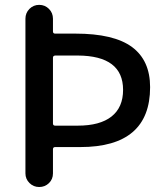

<svg xmlns="http://www.w3.org/2000/svg" viewBox="-20 -750 663 770"><path d="M192.4 -518.6V-254.9Q192.4 -246.1 201.2 -246.1H292Q380.9 -246.1 427.2 -282.7Q473.6 -319.3 473.6 -389.6Q473.6 -526.4 292 -527.3H201.2Q192.4 -526.4 192.4 -518.6ZM82 -54.7V-674.8Q82 -698.2 98.1 -714.4Q114.3 -730.5 137.2 -730.5Q160.2 -730.5 176.3 -714.4Q192.4 -698.2 192.4 -674.8V-624Q192.4 -615.2 201.2 -615.2H282.2Q436.5 -615.2 509.3 -561.5Q582 -507.8 582 -400.4Q582 -160.2 301.8 -160.2H201.2Q192.4 -160.2 192.4 -151.4V-54.7Q192.4 -31.2 176.3 -15.6Q160.2 0 137.2 0Q114.3 0 98.1 -16.1Q82 -32.2 82 -54.7Z"/></svg>

Font: Rounded Mgen+ 2p medium
Style: Regular
Weight: 500
Designer: [Source Han Sans]
Ryoko NISHIZUKA  (kana & ideographs); Paul D. Hunt (Latin, Greek & Cyrillic); Wenlong ZHANG  (bopomofo
Version: Version 1.059.20150602